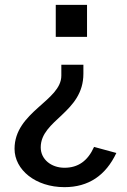

<svg xmlns="http://www.w3.org/2000/svg" viewBox="-20 -550 523 792"><path d="M233 -283V-238C233 -134 40 -89 40 64C40 150 126 222 246 222C345 222 416 174 460 81L368 56C342 114 302 142 246 142C191 142 148 107 148 58C148 -56 324 -85 324 -246V-283ZM339 -398V-530H210V-398Z"/></svg>

Font: Cheyenne Sans Medium
Style: Regular
Weight: 500
Designer: The Public Sans project authors (U.S. Web Design System), Libre Franklin designed by Pablo Impallari and Rodrigo Fuenzal
Foundry: The Cheyenne Sans Project Authors
Version: Version 2.007